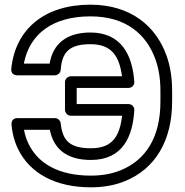

<svg xmlns="http://www.w3.org/2000/svg" viewBox="-20 -766 793 821"><path d="M366.5 -627C264.5 -627 205.7 -577.9 192.4 -494H81.9C106.9 -623.1 207.5 -696 366.5 -696C520.8 -696 606.9 -617.7 644.9 -511.6C658.8 -472.8 666 -428 666 -377V-332C666 -180.2 604.7 -81.5 494.2 -37.2C457.5 -22.6 415.9 -15 368.7 -15C229.6 -15 143.9 -67.5 103.4 -148.2C93.6 -167.7 86.8 -188.6 82.6 -211H193.1C209.4 -127.1 268 -82 368.7 -82C504.3 -82 547.6 -181.5 554.3 -294.5C555 -307.4 545.6 -321 529.3 -321H307.9V-390H529.3C542.1 -390 555.4 -400 554.2 -416.7C546.4 -529.7 499.2 -627 366.5 -627ZM366.5 -577C456.1 -577 489.8 -528 501.7 -440H282.9C272.2 -440 257.9 -430.1 257.9 -415V-296C257.9 -285.3 267.8 -271 282.9 -271H502.1C491.8 -183.2 460.9 -132 368.7 -132C277.7 -132 247.1 -165.5 239.6 -238.6C238.4 -250.3 227.8 -261 214.7 -261H54.1C34 -261 28.3 -244.8 29.2 -234C32.4 -195.1 42.2 -158.8 58.7 -125.8C109.3 -24.8 216.8 35 368.7 35C421.2 35 469.4 26.6 512.7 9.2C644.9 -43.7 716 -165.8 716 -332V-377C716 -432.7 708.2 -483.2 692 -528.4C647.7 -652.2 541 -746 366.5 -746C170.8 -746 45.5 -641.9 28.1 -471.5C26 -450.6 42.4 -444 53 -444H214.7C226 -444 238.7 -453.5 239.6 -467.3C244.8 -542.2 275.9 -577 366.5 -577Z"/></svg>

Font: Asimov
Style: WidOu
Weight: 500
Designer: Google
Version: Version 2.000980; 2014